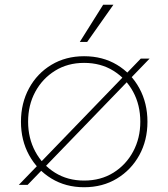

<svg xmlns="http://www.w3.org/2000/svg" viewBox="-20 -776 707 806"><path d="M333 10Q411 10 471 -26.5Q531 -63 565 -125Q599 -187 599 -265Q599 -343 565 -405.5Q531 -468 471 -504Q411 -540 333 -540Q256 -540 196 -504Q136 -468 102 -405.5Q68 -343 68 -265Q68 -187 102 -125Q136 -63 196 -26.5Q256 10 333 10ZM333 -18Q264 -18 211 -51Q158 -84 128 -140Q98 -196 98 -265Q98 -335 128 -390.5Q158 -446 211 -479Q264 -512 333 -512Q403 -512 456 -479Q509 -446 539 -390.5Q569 -335 569 -265Q569 -196 539 -140Q509 -84 456 -51Q403 -18 333 -18ZM608 -530H571L59 0H96ZM456 -756H413L315 -600Q315 -600 318 -600Q321 -600 326 -600Q331 -600 335.5 -600Q340 -600 343 -600Q346 -600 346 -600Z"/></svg>

Font: Roundo Variable
Style: Regular
Weight: 200
Designer: Shiva Nallaperumal
Foundry: Indian Type Foundry
Version: Version 2.000